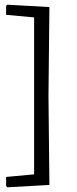

<svg xmlns="http://www.w3.org/2000/svg" viewBox="-20 -667 328 816"><path d="M6 123V85L125 74V-593L6 -604V-642L11 -647L190 -637L186 -259L190 119L11 129Z"/></svg>

Font: Alegreya Sans
Style: Regular
Weight: 400
Designer: Juan Pablo del Peral
Foundry: Huerta Tipografica
Version: Version 2.008; ttfautohint (v1.6)